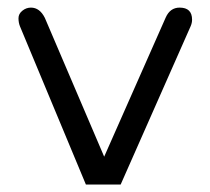

<svg xmlns="http://www.w3.org/2000/svg" viewBox="-20 -492 561 512"><path d="M209 0 33.2 -421.9Q29.3 -431.6 29.3 -443.4Q29.3 -455.1 39.6 -463.4Q49.8 -471.7 62.5 -471.7Q85.9 -471.7 99.6 -444.3L257.8 -74.2L421.9 -445.3Q433.6 -471.7 459 -471.7Q492.2 -471.7 492.2 -439.5Q492.2 -430.7 488.3 -421.9L301.8 0Z"/></svg>

Font: Jura
Style: DemiBold
Weight: 600
Version: Version 2.5